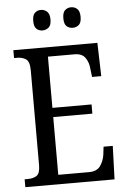

<svg xmlns="http://www.w3.org/2000/svg" viewBox="-60 -953 657 997"><g transform="rotate(-5 268.0 -455.0)"><path d="M31 0V-41H47Q76 -41 94 -53Q112 -65 112 -108V-601Q112 -648 93 -660.5Q74 -673 47 -673H31V-714H469L474 -540H426L421 -582Q419 -615 402 -640Q385 -665 346 -665H207V-398H411V-350H207V-49H367Q408 -49 426 -74Q444 -99 449 -132L454 -174H502L496 0ZM349 -803Q330 -803 317 -814.5Q304 -826 304 -856Q304 -886 317 -898Q330 -910 349 -910Q367 -910 380.5 -898Q394 -886 394 -856Q394 -826 380.5 -814.5Q367 -803 349 -803ZM191 -803Q173 -803 160 -814.5Q147 -826 147 -856Q147 -886 160 -898Q173 -910 191 -910Q209 -910 223 -898Q237 -886 237 -856Q237 -826 223 -814.5Q209 -803 191 -803Z"/></g></svg>

Font: Noto Serif Georgian Condensed
Style: Regular
Weight: 400
Width: 3
Designer: Monotype Design Team, Akaki Razmadze
Foundry: Google LLC
Version: Version 2.003; ttfautohint (v1.8.4.7-5d5b)